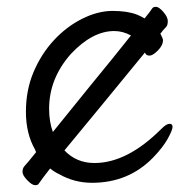

<svg xmlns="http://www.w3.org/2000/svg" viewBox="-20 -518 570 563"><path d="M135 -131Q176 -182 241 -262Q319 -357 364 -414Q340 -427 315 -427Q251 -427 188 -360Q124 -288 124 -199Q124 -161 135 -131ZM127 -24Q109 -1 107 2Q100 12 94 20Q92 25 83 25Q74 25 60 10.5Q46 -4 46 -14Q46 -24 51 -30Q56 -36 64 -45Q66 -47 86 -72Q84 -75 83 -79Q56 -126 56 -190Q56 -254 78.5 -307Q101 -360 138 -400Q175 -440 221 -463Q267 -486 310.5 -486Q354 -486 382 -475Q394 -470 404 -464Q422 -486 426 -493Q429 -498 437.5 -498Q446 -498 459 -483Q472 -468 472 -456.5Q472 -445 468 -440Q464 -435 457 -428Q456 -426 450 -419Q450 -418 451 -418Q458 -404 458 -401Q458 -385 443 -370Q428 -355 419 -355Q410 -355 407 -360L405 -364Q361 -311 282 -214Q211 -128 169 -77Q204 -40 257 -40Q353 -40 453 -140Q468 -155 477 -155Q486 -155 486 -146Q486 -137 472 -111.5Q458 -86 429 -56Q357 18 250 18Q198 18 154 -7Q139 -14 127 -24Z"/></svg>

Font: LXGW WenKai Lite
Style: Regular
Weight: 400
Designer: LXGW / Fontworks Inc.
Foundry: LXGW / Fontworks Inc.
Version: Version 1.511; March 25, 2025